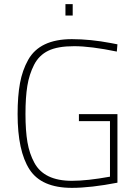

<svg xmlns="http://www.w3.org/2000/svg" viewBox="-20 -898 659 927"><path d="M361 -313V-347H547V-16Q418 9 327 9Q180 9 122.5 -80Q65 -169 65 -347Q65 -434 76.5 -496.5Q88 -559 116 -609Q172 -709 327 -709Q416 -709 516 -690L547 -684L544 -649Q418 -675 338 -675Q258 -675 213 -653Q168 -631 144.5 -585Q121 -539 112 -483.5Q103 -428 103 -347.5Q103 -267 112.5 -211.5Q122 -156 146 -112Q193 -25 327 -25Q401 -25 511 -45V-313ZM296 -823V-878H331V-823Z"/></svg>

Font: Titillium Web[RUS by Daymarius]
Style: Regular
Weight: 200
Designer: Cyrillization by Daymarius
Foundry: Cyrillization by Daymarius
Version: Version 1.002 September 11, 2018